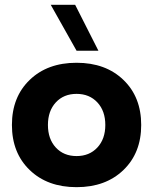

<svg xmlns="http://www.w3.org/2000/svg" viewBox="-20 -772 640 802"><path d="M104 -438.2Q178.2 -509.8 299.8 -509.8Q421.4 -509.8 495.6 -438.2Q569.8 -366.7 569.8 -250Q569.8 -133.3 495.6 -61.8Q421.4 9.8 299.8 9.8Q178.2 9.8 104 -61.8Q29.8 -133.3 29.8 -250Q29.8 -366.7 104 -438.2ZM213.1 -155.8Q246.1 -120.1 299.8 -120.1Q353.5 -120.1 386.7 -155.8Q419.9 -191.4 419.9 -250Q419.9 -308.6 386.7 -344.2Q353.5 -379.9 299.8 -379.9Q246.1 -379.9 213.1 -344.2Q180.2 -308.6 180.2 -250Q180.2 -191.4 213.1 -155.8ZM299.8 -560.1 191.9 -752H293.9L391.1 -560.1Z"/></svg>

Font: Gully
Style: Bold
Weight: 700
Designer: jaikishan Patel
Foundry: MagicType
Version: Version 1.000;Glyphs 3.2 (3242)